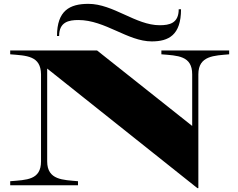

<svg xmlns="http://www.w3.org/2000/svg" viewBox="-20 -962 1236 997"><path d="M818 -700V-680C903 -673 978 -673 978 -576V-308L484 -700H33V-680C118 -673 192 -673 193 -576V-124C193 -27 118 -28 33 -21V0H385V-21C309 -28 225 -26 225 -124V-606L1005 15H1010V-576C1010 -674 1094 -673 1170 -680V-700ZM387 -858C526 -858 643 -747 768 -747C855 -747 920 -779 920 -914H908C908 -841 860 -831 809 -831C685 -831 568 -942 439 -942C342 -942 276 -907 276 -775H287C287 -848 337 -858 387 -858Z"/></svg>

Font: Sprat Extended
Style: Bold
Weight: 700
Width: 9
Designer: Ethan Nakache
Foundry: Collletttivo
Version: Version 2.000;Glyphs 3.2 (3217)